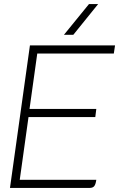

<svg xmlns="http://www.w3.org/2000/svg" viewBox="-20 -923 600 943"><path d="M163 -660 125 -388H453L448 -348H120L77 -40H453Q450 -18 443 -9Q436 0 420 0H29L127 -700H545L539 -660ZM417 -903H462L340 -752H294Z"/></svg>

Font: Krub ExtraLight
Style: Italic
Weight: 275
Italic angle: -8°
Designer: Ekaluck Peanpanawate
Foundry: Cadson Demak Co.,Ltd.
Version: Version 1.000; ttfautohint (v1.6)